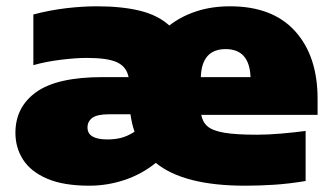

<svg xmlns="http://www.w3.org/2000/svg" viewBox="-20 -579 1057 610"><path d="M264 11Q182 11 130 -11.2Q78 -33.5 53.5 -71.5Q29 -109.5 29 -157Q29 -239 95.2 -286.5Q161.5 -334 306 -334H388.5Q382 -367 352 -381Q322 -395 256 -395Q221 -395 173.8 -389.2Q126.5 -383.5 86 -372V-533Q137 -546.5 189.2 -552.8Q241.5 -559 288 -559Q367 -559 424.2 -545Q481.5 -531 518 -498Q555 -527 603.8 -543Q652.5 -559 711 -559Q846 -559 917.5 -480Q989 -401 989 -265V-214H619.5Q623.5 -191 639.8 -177.2Q656 -163.5 693 -157.2Q730 -151 796 -151Q830.5 -151 872 -154.5Q913.5 -158 951 -163V-4Q898 5 850 8Q802 11 759 11Q563.5 11 475 -61.5Q429.5 -25 375 -7Q320.5 11 264 11ZM697 -423Q621 -423 618 -334H776Q772.5 -423 697 -423ZM321 -136Q345.5 -136 365.5 -141.2Q385.5 -146.5 407.5 -160.5Q398.5 -186 394.5 -216H328Q288.5 -216 273.2 -204.5Q258 -193 258 -174Q258 -136 321 -136Z"/></svg>

Font: Encode Sans Expanded Expanded Black
Style: Regular
Weight: 900
Width: 7
Designer: Multiple Designers
Foundry: Impallari Type
Version: Version 3.000; ttfautohint (v1.8.3) -l 8 -r 50 -G 200 -x 14 